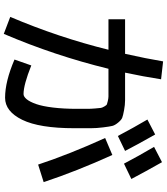

<svg xmlns="http://www.w3.org/2000/svg" viewBox="48 -904 903 1040"><g transform="rotate(90 500.0 -384.5)"><path d="M628 -731 709 -773Q769 -667 798 -610L717 -571Q671 -658 628 -731ZM776 -767 859 -810Q910 -720 950 -644L867 -604Q825 -684 776 -767ZM313 -816 410 -805Q395 -708 374 -610H450Q499 -610 523.5 -610Q548 -610 577.5 -604.5Q607 -599 618.5 -594.5Q630 -590 644.5 -572.5Q659 -555 662.5 -541Q666 -527 670.5 -491Q675 -455 675 -425Q675 -395 675 -335Q675 -146 629.5 -53Q584 40 510 40Q422 40 303 -11L335 -102Q440 -60 490 -60Q504 -60 518 -77Q532 -94 544 -128Q556 -162 563 -219.5Q570 -277 570 -350Q570 -390 570 -407Q570 -424 568 -448Q566 -472 565 -479Q564 -486 557 -498Q550 -510 546 -511.5Q542 -513 527.5 -516.5Q513 -520 503 -520Q493 -520 470 -520H353Q282 -229 164 47L72 12Q183 -249 250 -520H85V-610H272Q298 -726 313 -816ZM967 -169 872 -139Q815 -311 728 -502L820 -541Q908 -347 967 -169Z"/></g></svg>

Font: M PLUS 1p Medium
Style: Regular
Weight: 500
Version: Version 1.062